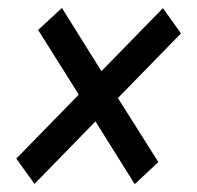

<svg xmlns="http://www.w3.org/2000/svg" viewBox="-20 -569 501 489"><path d="M180.7 -328.1 21.5 -165 67.9 -100.6 223.1 -259.8 323.2 -100.1 383.3 -156.2 280.3 -319.3 440.9 -483.9 395 -548.3 238.3 -387.7 137.7 -548.8 77.1 -492.7Z"/></svg>

Font: Roboto Condensed
Style: Italic
Weight: 400
Designer: Google
Version: Version 1.000;PS 001.000;hotconv 1.0.88;makeotf.lib2.5.64775